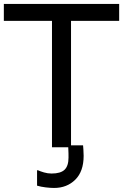

<svg xmlns="http://www.w3.org/2000/svg" viewBox="-20 -747 625 974"><path d="M243.7 0V-641.1H-0.5V-727.1H584.5V-641.1H340.3V-9.8H401.4Q401.9 -1 403.1 12.5Q404.3 25.9 404.3 43.5Q404.3 122.6 361.8 164.6Q319.3 206.5 254.4 206.5Q236.3 206.5 211.9 203.6Q187.5 200.7 168 194.8V116.7H172.4Q184.1 122.1 203.1 127.7Q222.2 133.3 241.7 133.3Q287.6 133.3 307.6 114Q327.6 94.7 327.6 52.2Q327.6 42 327.4 29.5Q327.1 17.1 326.2 0Z"/></svg>

Font: IranNastaliq
Style: Regular
Weight: 400
Designer: Hossein Zahedi
Version: Version 1.5